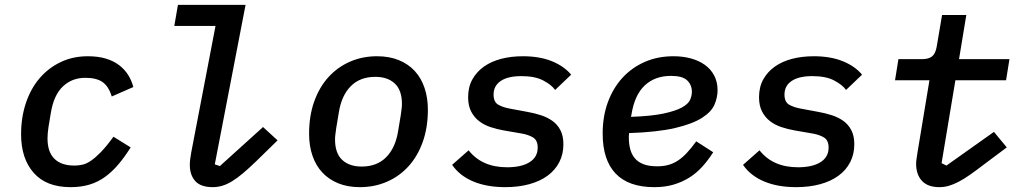

<svg xmlns="http://www.w3.org/2000/svg" viewBox="-20 -760 4240 792"><path d="M271 12Q171 12 119 -47Q67 -106 67 -206Q67 -276 87 -335.5Q107 -395 143.5 -437.5Q180 -480 230.5 -504Q281 -528 342 -528Q384 -528 416 -518.5Q448 -509 471 -491.5Q494 -474 508.5 -451Q523 -428 530 -401L441 -362Q428 -404 403 -421.5Q378 -439 332 -439Q277 -439 239.5 -403.5Q202 -368 190 -296L180 -236Q178 -222 177 -211Q176 -200 176 -189Q176 -133 204.5 -105Q233 -77 287 -77Q303 -77 319.5 -80.5Q336 -84 354.5 -96.5Q373 -109 396 -132.5Q419 -156 448 -196L519 -152Q494 -112 468 -81.5Q442 -51 413 -30Q384 -9 349 1.5Q314 12 271 12Z M858 12Q808 12 785.5 -13Q763 -38 763 -80Q763 -100 769 -132L869 -653H699L714 -740H993L866 -82L887 -75L1065 -236L1125 -181L1039 -97Q1007 -66 982 -45Q957 -24 936 -11.5Q915 1 896 6.5Q877 12 858 12Z M1465 12Q1414 12 1375 -4Q1336 -20 1309.5 -48.5Q1283 -77 1269 -117.5Q1255 -158 1255 -208Q1255 -282 1276 -341Q1297 -400 1334.5 -441.5Q1372 -483 1423.5 -505.5Q1475 -528 1535 -528Q1586 -528 1625 -512Q1664 -496 1690.5 -467.5Q1717 -439 1731 -398Q1745 -357 1745 -308Q1745 -234 1724 -175Q1703 -116 1665.5 -74.5Q1628 -33 1576.5 -10.5Q1525 12 1465 12ZM1472 -73Q1535 -73 1573 -111.5Q1611 -150 1622 -218L1633 -284Q1635 -298 1636.5 -310Q1638 -322 1638 -331Q1638 -388 1608.5 -415.5Q1579 -443 1528 -443Q1465 -443 1427 -404.5Q1389 -366 1378 -298L1367 -232Q1365 -218 1363.5 -206Q1362 -194 1362 -185Q1362 -128 1391.5 -100.5Q1421 -73 1472 -73Z M2064 12Q1988 12 1932 -11.5Q1876 -35 1845 -80L1913 -140Q1968 -70 2072 -70Q2131 -70 2164.5 -91Q2198 -112 2198 -151Q2198 -181 2179.5 -192.5Q2161 -204 2133 -209L2058 -222Q2029 -227 2002.5 -236Q1976 -245 1956 -260.5Q1936 -276 1923.5 -300Q1911 -324 1911 -359Q1911 -401 1928.5 -432.5Q1946 -464 1976.5 -485.5Q2007 -507 2048 -517.5Q2089 -528 2137 -528Q2206 -528 2256.5 -507.5Q2307 -487 2336 -452L2270 -389Q2255 -410 2221 -428Q2187 -446 2131 -446Q2075 -446 2045.5 -426Q2016 -406 2016 -370Q2016 -339 2035.5 -328Q2055 -317 2083 -312L2158 -298Q2186 -293 2212 -284.5Q2238 -276 2258.5 -261.5Q2279 -247 2291.5 -223.5Q2304 -200 2304 -165Q2304 -124 2287 -91Q2270 -58 2238.5 -35Q2207 -12 2162.5 0Q2118 12 2064 12Z M2679 12Q2573 12 2519.5 -44Q2466 -100 2466 -209Q2466 -280 2487.5 -338.5Q2509 -397 2547.5 -439Q2586 -481 2639.5 -504.5Q2693 -528 2758 -528Q2797 -528 2830 -519Q2863 -510 2887.5 -492.5Q2912 -475 2926 -448.5Q2940 -422 2940 -388Q2940 -359 2927.5 -329Q2915 -299 2876 -274Q2837 -249 2765 -232Q2693 -215 2575 -211Q2574 -204 2574 -198.5Q2574 -193 2574 -191Q2574 -167 2579.5 -145.5Q2585 -124 2598 -108Q2611 -92 2633.5 -83Q2656 -74 2691 -74Q2716 -74 2736.5 -79.5Q2757 -85 2775.5 -97Q2794 -109 2812.5 -128.5Q2831 -148 2852 -177L2922 -132Q2901 -99 2877 -72.5Q2853 -46 2823.5 -27.5Q2794 -9 2758.5 1.5Q2723 12 2679 12ZM2748 -447Q2682 -447 2640 -408Q2598 -369 2585 -289L2583 -278Q2667 -281 2716.5 -291.5Q2766 -302 2792.5 -316.5Q2819 -331 2826.5 -348Q2834 -365 2834 -381Q2834 -410 2814.5 -428.5Q2795 -447 2748 -447Z M3264 12Q3188 12 3132 -11.5Q3076 -35 3045 -80L3113 -140Q3168 -70 3272 -70Q3331 -70 3364.5 -91Q3398 -112 3398 -151Q3398 -181 3379.5 -192.5Q3361 -204 3333 -209L3258 -222Q3229 -227 3202.5 -236Q3176 -245 3156 -260.5Q3136 -276 3123.5 -300Q3111 -324 3111 -359Q3111 -401 3128.5 -432.5Q3146 -464 3176.5 -485.5Q3207 -507 3248 -517.5Q3289 -528 3337 -528Q3406 -528 3456.5 -507.5Q3507 -487 3536 -452L3470 -389Q3455 -410 3421 -428Q3387 -446 3331 -446Q3275 -446 3245.5 -426Q3216 -406 3216 -370Q3216 -339 3235.5 -328Q3255 -317 3283 -312L3358 -298Q3386 -293 3412 -284.5Q3438 -276 3458.5 -261.5Q3479 -247 3491.5 -223.5Q3504 -200 3504 -165Q3504 -124 3487 -91Q3470 -58 3438.5 -35Q3407 -12 3362.5 0Q3318 12 3264 12Z M3855 12Q3807 12 3783 -14Q3759 -40 3759 -85Q3759 -94 3761 -106.5Q3763 -119 3765 -133L3814 -429H3672L3686 -516H3782Q3811 -516 3825 -527.5Q3839 -539 3844 -568L3866 -698H3966L3936 -516H4144L4130 -429H3921L3864 -87L3884 -77L4080 -216L4133 -152L4042 -84Q4008 -58 3982.5 -40Q3957 -22 3935 -10.5Q3913 1 3894 6.5Q3875 12 3855 12Z"/></svg>

Font: IBM Plex Mono Medium
Style: Italic
Weight: 500
Italic angle: -9°
Monospace: yes
Designer: Mike Abbink, Paul van der Laan, Pieter van Rosmalen
Foundry: Bold Monday
Version: Version 2.3